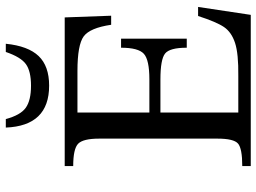

<svg xmlns="http://www.w3.org/2000/svg" viewBox="-134 -772 905 678"><g transform="rotate(-90 319.0 -432.5)"><path d="M634 -186 606 0H72V-30Q134 -30 151.5 -45Q169 -60 169 -118V-535Q169 -592 151 -609.5Q133 -627 72 -627V-657H597L603 -493H571Q560 -568 530 -590Q500 -612 408 -612H261V-358H378Q447 -358 468.5 -377.5Q490 -397 490 -458H522V-226H490Q490 -286 469.5 -302.5Q449 -319 378 -319H261V-44H390Q469 -43 507 -55.5Q545 -68 563 -94.5Q581 -121 602 -186ZM475 -865H504Q496 -786 460.5 -749Q425 -712 356 -712Q214 -712 208 -865H238Q252 -813 278 -794.5Q304 -776 356 -776Q407 -776 432 -794Q457 -812 475 -865Z"/></g></svg>

Font: myMathFont
Style: Regular
Weight: 400
Designer: Ross Mills, John Hudson & Paul Hanslow, Tiro Typeworks Ltd; with prior portions MicroPress Inc., and Coen Hoffman. Math 
Foundry: Tiro Typeworks Ltd
Version: Version 2.13 b171